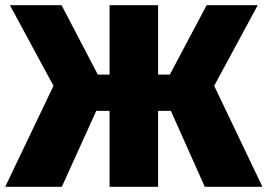

<svg xmlns="http://www.w3.org/2000/svg" viewBox="-35 -716 1026 736"><path d="M953 -696H757L616 -430H571V-696H385V-430H340L201 -696H3L170 -387L-15 0H202L334 -291H385V0H571V-291H620L750 0H971L786 -387Z"/></svg>

Font: Fira Sans Heavy
Style: Regular
Weight: 900
Designer: bBox Type GmbH & Carrois Corporate GbR & Edenspiekermann AG
Foundry: bBox Type GmbH & Carrois Corporate GbR & Edenspiekermann AG
Version: Version 4.300;PS 004.300;hotconv 1.0.88;makeotf.lib2.5.64775